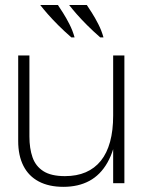

<svg xmlns="http://www.w3.org/2000/svg" viewBox="-20 -710 556 744"><path d="M225.5 14Q169.5 14 130.2 -6.8Q91 -27.5 70.8 -67.2Q50.5 -107 50.5 -163.5V-495H94V-181Q94 -135 106 -100.5Q118 -66 148 -46.8Q178 -27.5 231.5 -27.5Q277.5 -27.5 312.2 -42.5Q347 -57.5 370.8 -87Q394.5 -116.5 406.5 -160.5Q418.5 -204.5 418.5 -262V-495H462V0H418.5V-176.5L434 -202Q423.5 -127.5 396.2 -79.8Q369 -32 326.2 -9Q283.5 14 225.5 14ZM368.5 -565Q340.5 -589.5 317.5 -612.5Q294.5 -635.5 277 -655.5Q259.5 -675.5 248 -690.5H316.5Q324.5 -678.5 336.8 -659.2Q349 -640 361.2 -616Q373.5 -592 381 -565ZM256.5 -565Q228.5 -589.5 205.5 -612.5Q182.5 -635.5 165 -655.5Q147.5 -675.5 136 -690.5H204.5Q212.5 -678.5 224.8 -659.2Q237 -640 249.2 -616Q261.5 -592 269 -565Z"/></svg>

Font: Russolo 10pt ExtraLight
Style: Regular
Weight: 200
Designer: Micah Stupak-Hahn
Version: Version 1.000